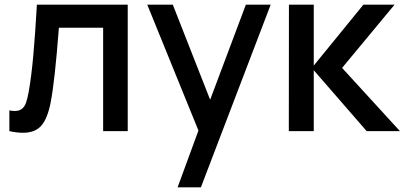

<svg xmlns="http://www.w3.org/2000/svg" viewBox="-20 -560 1728 820"><path d="M20 -88.5Q34 -86 42.5 -86Q62 -86 73.5 -95Q85 -104 91 -121Q97 -138 102.5 -167.5Q114 -231.5 122.2 -323Q130.5 -414.5 137.5 -540H525.5V0H420.5V-441.5H231.5Q214 -212 196.5 -123.5Q183.5 -55 157 -24Q130.5 7 78.5 7Q51 7 20 0Z M877.5 -134 1030 -540H1136L838 240H738.5L827.5 -2.5L609 -540H718Z M1320 0H1213.5L1214 -540H1320V-280L1532 -540H1665L1441 -270L1688 0H1546L1320 -260Z"/></svg>

Font: Hauora SemiBold
Style: Regular
Weight: 600
Designer: Wayne Shih
Foundry: WCYS
Version: Version 1.001